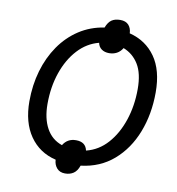

<svg xmlns="http://www.w3.org/2000/svg" viewBox="-90 -855 921 997"><g transform="rotate(10 370.5 -356.5)"><path d="M319 61Q291 61 275.5 43Q260 25 259 -1Q171 -22 121.5 -93.5Q72 -165 72 -276Q72 -362 94 -437.5Q116 -513 157.5 -573Q199 -633 258 -671.5Q317 -710 390 -721Q401 -750 418.5 -762Q436 -774 464 -774Q493 -774 508 -757.5Q523 -741 524 -714Q611 -692 660.5 -622Q710 -552 710 -435Q710 -320 672.5 -224Q635 -128 564 -66.5Q493 -5 392 7Q382 36 363.5 48.5Q345 61 319 61ZM406 -75Q471 -91 517.5 -143Q564 -195 589.5 -271.5Q615 -348 615 -436Q615 -518 586 -565.5Q557 -613 506 -633Q494 -613 476 -603.5Q458 -594 436 -594Q412 -594 396 -605.5Q380 -617 376 -638Q313 -622 266 -571Q219 -520 193 -444.5Q167 -369 167 -279Q167 -203 195 -151.5Q223 -100 278 -81Q301 -119 346 -119Q397 -119 406 -75Z"/></g></svg>

Font: Noto Sans IKEA
Style: Italic
Weight: 400
Italic angle: -12°
Designer: Monotype Design Team
Foundry: Monotype Imaging Inc.
Version: Version 2.001